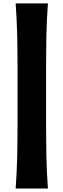

<svg xmlns="http://www.w3.org/2000/svg" viewBox="-20 -904 366 1107"><path d="M70.3 183.1Q77.6 82.5 79.3 -8.1Q81.1 -98.6 81.1 -190.4V-511.2Q81.1 -603 79.3 -693.4Q77.6 -783.7 70.3 -884.3H256.3Q249 -783.7 247.3 -693.4Q245.6 -603 245.6 -511.2V-190.4Q245.6 -98.6 247.3 -8.1Q249 82.5 256.3 183.1Z"/></svg>

Font: Pinar DS4 ExtraBold
Style: Regular
Weight: 800
Designer: Amin Abedi
Version: Version 3.000